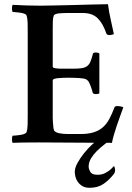

<svg xmlns="http://www.w3.org/2000/svg" viewBox="-20 -678 630 914"><path d="M172 -651Q195 -651 237.5 -652Q280 -653 327 -654Q374 -655 419.5 -656.5Q465 -658 494 -658Q499 -620 507 -585Q515 -550 522 -516Q520 -514 513 -512.5Q506 -511 501 -511Q489 -511 486 -519Q470 -567 444.5 -591.5Q419 -616 376 -616H293Q286 -616 276.5 -615.5Q267 -615 258.5 -614Q250 -613 244 -610.5Q238 -608 236 -604Q232 -594 231.5 -577.5Q231 -561 231 -540V-360Q231 -355 244 -353Q257 -351 274 -351H326Q353 -351 369 -353.5Q385 -356 395 -363.5Q405 -371 410.5 -384.5Q416 -398 422 -421Q423 -428 435 -428Q448 -428 453 -423V-234Q449 -230 436 -230Q423 -230 421 -238Q416 -257 411.5 -268.5Q407 -280 403.5 -286.5Q400 -293 396 -296Q392 -299 389 -301Q380 -305 355.5 -306.5Q331 -308 302 -308Q292 -308 279.5 -307.5Q267 -307 256.5 -306Q246 -305 238.5 -302.5Q231 -300 231 -296V-130Q231 -127 231 -117Q231 -107 232 -95.5Q233 -84 234 -73Q235 -62 238 -56Q245 -47 263 -43.5Q281 -40 305 -40H363Q400 -40 425.5 -48Q451 -56 469 -71.5Q487 -87 500 -111Q513 -135 525 -167Q527 -173 539 -173Q547 -173 556 -171Q565 -169 567 -167Q560 -147 551.5 -124Q543 -101 535.5 -78.5Q528 -56 522 -35.5Q516 -15 513 2Q419 2 332.5 1Q246 0 166 0Q118 0 87 0.5Q56 1 40 2Q37 -3 37 -15Q37 -27 40 -32Q45 -32 55 -33Q65 -34 76 -35.5Q87 -37 95.5 -40.5Q104 -44 106 -48Q111 -62 111.5 -83.5Q112 -105 112 -134V-520Q112 -548 111.5 -569.5Q111 -591 106 -605Q104 -610 95.5 -613Q87 -616 76 -617.5Q65 -619 55 -620Q45 -621 40 -621Q37 -626 37 -638Q37 -650 40 -655Q72 -653 107 -652Q142 -651 172 -651ZM503 -11Q491 -1 473.5 12.5Q456 26 440 42Q424 58 413 76.5Q402 95 402 115Q402 126 410 140Q418 154 444 154Q463 154 477 147.5Q491 141 500.5 133.5Q510 126 515.5 119.5Q521 113 523 113Q524 113 526 120Q528 127 528 133Q528 142 523 149Q499 180 472 198Q445 216 407 216Q386 216 372.5 208Q359 200 350.5 188Q342 176 339 163Q336 150 336 140Q336 121 349 97.5Q362 74 380 51.5Q398 29 418 10.5Q438 -8 452 -17Q457 -17 465.5 -16.5Q474 -16 482 -15.5Q490 -15 496 -14Q502 -13 503 -11Z"/></svg>

Font: Vermiglione SemiBold
Style: Regular
Weight: 600
Version: Version 1.000